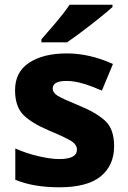

<svg xmlns="http://www.w3.org/2000/svg" viewBox="-20 -786 544 816"><path d="M465 -165Q465 -238 426.5 -273Q388 -308 317 -337Q246 -366 225 -379Q204 -392 204 -410Q204 -442 263 -442Q296 -442 334 -430.5Q372 -419 413 -401L460 -514Q361 -559 264 -559Q164 -559 104 -519.5Q44 -480 44 -403Q44 -333 79.5 -297.5Q115 -262 189 -231Q265 -199 286 -184.5Q307 -170 307 -150Q307 -110 232 -110Q196 -110 144 -122Q92 -134 45 -155V-22Q122 10 232 10Q351 10 408 -36.5Q465 -83 465 -165ZM458 -766H276Q253 -732 217 -689.5Q181 -647 156 -619V-606H265Q291 -624 328.5 -652Q366 -680 402 -709Q438 -738 458 -756Z"/></svg>

Font: Noto Sans UI Extra
Style: Regular
Weight: 800
Designer: Monotype Design Team
Foundry: Monotype Imaging Inc.
Version: Version 1.901